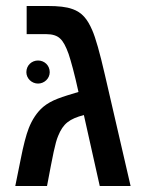

<svg xmlns="http://www.w3.org/2000/svg" viewBox="-20 -621 482 641"><path d="M31 0H137C157 -106 164 -143 174 -167C191 -209 212 -224 260 -237L313 0H416L330 -372C313 -446 299 -495 288 -520C272 -557 254 -580 221 -591C202 -598 175 -601 139 -601H69V-507H135C155 -507 171 -502 181 -492C191 -483 200 -466 209 -441C217 -417 229 -374 242 -314C186 -297 153 -288 124 -264C103 -246 87 -221 76 -193C67 -170 58 -135 49 -89ZM68 -380C68 -359 86 -342 107 -342C128 -342 146 -359 146 -380C146 -403 128 -419 107 -419C86 -419 68 -403 68 -380Z"/></svg>

Font: Noto Sans Hebrew Droid Medium
Style: Regular
Weight: 500
Designer: Monotype Design Team
Foundry: Monotype Imaging Inc.
Version: Version 1.100